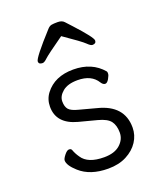

<svg xmlns="http://www.w3.org/2000/svg" viewBox="-138 -814 775 920"><g transform="rotate(-20 250.0 -353.5)"><path d="M255 18Q163 18 110 -30Q71 -65 71 -90Q71 -99 84.5 -116Q98 -133 108 -133Q119 -133 122 -125Q129 -105 143 -85Q172 -40 255 -40Q308 -40 336.5 -65.5Q365 -91 365 -126Q365 -162 349 -184Q333 -206 286.5 -218Q240 -230 195 -242Q93 -269 93 -356Q93 -394 115 -423Q163 -486 258 -486Q353 -486 407 -422Q409 -420 409 -411Q409 -402 399.5 -385.5Q390 -369 380 -369Q369 -369 360 -383Q331 -431 260 -431Q210 -431 183.5 -409Q157 -387 157 -360Q157 -333 169 -319Q181 -305 217 -296L303 -273Q431 -241 431 -128Q431 -89 409.5 -56Q388 -23 348.5 -2.5Q309 18 255 18ZM386 -565Q377 -565 361 -581Q345 -597 259 -656Q171 -594 156 -579.5Q141 -565 132 -565Q112 -565 112 -580Q112 -598 214 -710Q224 -721 234.5 -723Q245 -725 266 -725Q288 -725 299 -712.5Q310 -700 328 -681Q405 -597 405 -581Q405 -565 386 -565Z"/></g></svg>

Font: Moon Stars Kai T HW
Style: Regular
Weight: 400
Designer: GuiWonder
Version: Version 1.101